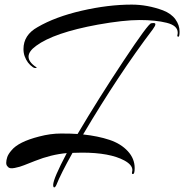

<svg xmlns="http://www.w3.org/2000/svg" viewBox="-20 -663 800 834"><path d="M752 -521Q752 -552 704 -564Q656 -576 586.5 -576Q517 -576 405 -556Q214 -521 137 -464Q104 -440 104 -417Q104 -394 136 -372Q143 -368 135.5 -367.5Q128 -367 123 -371Q98 -388 87 -419Q82 -433 82 -450Q82 -511 143 -545Q220 -590 335 -616.5Q450 -643 552 -643Q620 -643 688 -618Q724 -604 742 -579Q760 -554 760 -526Q760 -503 754.5 -503.5Q749 -504 750.5 -510Q752 -516 752 -521ZM646 -563Q655 -563 655 -558Q655 -551 644 -536Q496 -341 341 -79Q406 -72 455.5 -55.5Q505 -39 535 -6.5Q565 26 565 67Q565 94 557 93Q552 93 553.5 86Q555 79 555 76Q555 53 520 34Q457 0 336 0Q316 0 295 1Q244 92 225 140Q220 151 215.5 151Q211 151 211 140Q211 114 270 2Q202 8 132 36Q103 47 85 54.5Q67 62 44 66.5Q21 71 15 62Q7 56 7 44.5Q7 33 11.5 19.5Q16 6 30 -10Q60 -47 150 -70Q199 -83 245 -83Q291 -83 317 -81Q408 -235 516.5 -398.5Q625 -562 637 -562Z"/></svg>

Font: Arizonia
Style: Regular
Weight: 400
Designer: Robert E. Leuschke
Foundry: Robert E. Leuschke
Version: Version 1.003